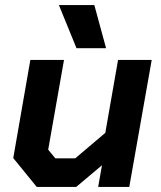

<svg xmlns="http://www.w3.org/2000/svg" viewBox="-20 -733 631 753"><path d="M32 -113 99 -498H231L169 -146L197 -112H275L393 -212L443 -498H575L487 0H365L380 -85L279 0H124ZM211 -713H350L396 -544H280Z"/></svg>

Font: Chakra Petch
Style: Bold Italic
Weight: 700
Italic angle: -10°
Designer: Katatrad Aksorn Co.,Ltd.
Foundry: Cadson Demak Co.,Ltd.
Version: Version 1.000; ttfautohint (v1.6)